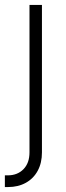

<svg xmlns="http://www.w3.org/2000/svg" viewBox="-41 -550 266 769"><path d="M127 -530.3V60.5Q127 102.5 110.1 133.8Q93.3 165 62.5 182.1Q31.7 199.2 -8.8 199.2H-21.5V152.3H-9.8Q28.8 152.3 53 127.7Q77.1 103 77.1 60.5V-530.3Z"/></svg>

Font: Pretendard Std ExtraLight
Style: Regular
Weight: 200
Designer: Base glyphs from Inter by Rasmus Andersson; Hangeul glyphs from Noto Sans CJK(Source Han Sans) by Jang Soo-young and Kan
Foundry: Kil Hyung-jin
Version: Version 1.309